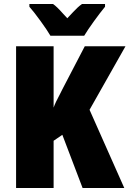

<svg xmlns="http://www.w3.org/2000/svg" viewBox="-20 -947 652 967"><path d="M396 0 294 -268 250 -238V0H61V-714H250V-405Q258 -429 284 -477L294 -497L407 -714H612L431 -394L606 0ZM509 -913Q485 -884 453.5 -840.5Q422 -797 404 -767H234Q217 -796 184 -841.5Q151 -887 128 -913V-927H247Q267 -913 295 -881Q309 -865 319 -855Q325 -861 348.5 -886.5Q372 -912 393 -927H509Z"/></svg>

Font: Noto Sans Display Black Narrow
Style: Regular
Weight: 900
Width: 4
Designer: Monotype Design team
Foundry: Monotype Imaging Inc.
Version: Version 1.000